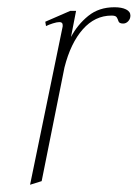

<svg xmlns="http://www.w3.org/2000/svg" viewBox="-20 -500 380 530"><path d="M340 -457Q340 -448 334 -441.5Q328 -435 320 -435Q309 -435 307 -441.5Q305 -448 302 -452.5Q299 -457 288 -457Q242 -457 208.5 -419Q175 -381 158 -314L95 0L63 10L153 -427V-431Q153 -439 144 -439Q137 -439 126 -435.5Q115 -432 107 -428L105 -440L174 -470H190L176 -398Q194 -432 223.5 -456Q253 -480 296 -480Q316 -480 328 -474Q340 -468 340 -457Z"/></svg>

Font: Taviraj Thin
Style: Italic
Weight: 250
Italic angle: -12°
Designer: Katatrad Team
Foundry: CadsonDemak
Version: Version 1.001